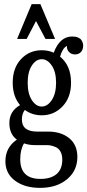

<svg xmlns="http://www.w3.org/2000/svg" viewBox="-20 -743 419 921"><path d="M198.2 -556.2 152.8 -642.1 107.9 -556.2H62L131.8 -723.1H173.8L244.1 -556.2ZM339.8 -481.9Q323.2 -481.9 312 -492.7Q300.8 -503.4 300.8 -520V-522.9Q279.3 -511.2 268.1 -471.2Q320.8 -428.7 320.8 -346.2Q320.8 -275.4 280 -232.7Q239.3 -189.9 180.2 -189.9Q133.8 -189.9 99.1 -215.8Q85 -196.8 85 -169.9Q85 -111.8 158.2 -111.8H210.9Q272.9 -111.8 312 -80.1Q351.1 -48.3 351.1 9.8Q351.1 75.7 301.5 116.9Q252 158.2 171.9 158.2Q98.6 158.2 52.2 123.8Q5.9 89.4 5.9 30.8Q5.9 -36.1 61 -73.2Q24.9 -99.6 24.9 -152.8Q24.9 -209.5 76.2 -238.8Q41 -280.3 41 -346.2Q41 -417 80.8 -459.5Q120.6 -502 180.2 -502Q211.9 -502 237.8 -490.2Q266.6 -567.9 326.2 -567.9Q342.8 -567.9 354 -563.2Q365.2 -558.6 370.1 -551Q375 -543.5 377 -537.1Q378.9 -530.8 378.9 -523.9Q378.9 -504.9 368.2 -493.4Q357.4 -481.9 339.8 -481.9ZM112.8 -346.2Q112.8 -293.5 132.8 -262.7Q152.8 -231.9 180.2 -231.9Q207.5 -231.9 228.3 -262.9Q249 -293.9 249 -346.2Q249 -398.4 228.3 -428.7Q207.5 -459 180.2 -459Q152.8 -459 132.8 -428.7Q112.8 -398.4 112.8 -346.2ZM204.1 -46.9H147Q119.6 -46.9 95.2 -55.2Q77.1 -25.4 77.1 21Q77.1 115.2 173.8 115.2Q224.1 115.2 251.5 91.8Q278.8 68.4 278.8 22.9Q278.8 -0.5 270 -16.1Q261.2 -31.7 246.8 -37.6Q232.4 -43.5 223.1 -45.2Q213.9 -46.9 204.1 -46.9Z"/></svg>

Font: Margherita
Style: Regular
Weight: 400
Designer: James Puckett
Foundry: Dunwich Type Founders
Version: Version 1.008;hotconv 1.0.109;makeotfexe 2.5.65596